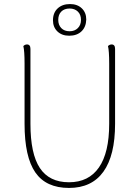

<svg xmlns="http://www.w3.org/2000/svg" viewBox="-20 -914 682 946"><path d="M547 -304Q547 -148 489.5 -68Q432 12 320 12Q207 12 154 -64.5Q101 -141 101 -304V-600Q101 -663 95 -687Q103 -695 113 -695Q130 -695 130 -673V-304Q130 -156 176.5 -86Q223 -16 320 -16Q417 -16 467.5 -89Q518 -162 518 -304V-600Q518 -663 512 -687Q520 -695 530 -695Q547 -695 547 -673ZM405 -818Q404 -781 381.5 -759.5Q359 -738 321 -738Q285 -738 263 -759Q241 -780 241 -814Q241 -851 264 -872.5Q287 -894 325 -894Q361 -894 383 -873Q405 -852 405 -818ZM267 -816Q267 -791 282 -775.5Q297 -760 323 -760Q348 -760 363.5 -775.5Q379 -791 379 -816Q379 -842 363.5 -857Q348 -872 323 -872Q297 -872 282 -857Q267 -842 267 -816Z"/></svg>

Font: Arima Madurai Thin
Style: Regular
Weight: 250
Designer: Joana Correia and Natanael Gama
Foundry: NDISCOVER
Version: Version 1.020; ttfautohint (v1.5) -l 7 -r 28 -G 50 -x 13 -D 